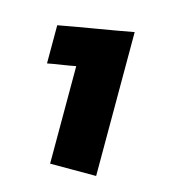

<svg xmlns="http://www.w3.org/2000/svg" viewBox="-73 -754 485 544"><g transform="rotate(15 169.0 -482.0)"><path d="M257 -693Q257 -589 257 -482Q257 -375 257 -271Q223 -271 189.5 -271Q156 -271 122 -271Q122 -342 122 -414.5Q122 -487 122 -557Q102 -553 81 -550Q60 -547 40 -543Q40 -571 40 -599Q40 -627 40 -655Q94 -665 148.5 -674Q203 -683 257 -693Z"/></g></svg>

Font: Tilt Warp
Style: Regular
Weight: 400
Designer: Andy Clymer
Foundry: Andy Clymer
Version: Version 1.000